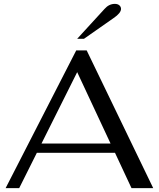

<svg xmlns="http://www.w3.org/2000/svg" viewBox="-20 -970 819 990"><path d="M573 -182H170L79 0H9L373 -710H427L770 0H658ZM550 -230 378 -598 194 -230ZM519 -924Q542 -950 572 -950Q587 -950 595.5 -942.5Q604 -935 604 -924Q604 -903 566 -877L413 -770H378Z"/></svg>

Font: Fahkwang
Style: Regular
Weight: 400
Version: Version 1.000; ttfautohint (v1.6)